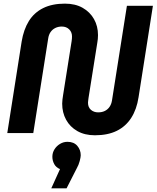

<svg xmlns="http://www.w3.org/2000/svg" viewBox="-20 -732 861 1056"><path d="M502 12Q446 12 405.5 -11Q365 -34 343.5 -73.5Q322 -113 322 -162Q322 -173 323.5 -184.5Q325 -196 327 -209L374 -506Q375 -512 375.5 -519Q376 -526 376 -532Q376 -555 360.5 -570.5Q345 -586 320 -586Q300 -586 284 -578Q268 -570 258 -555.5Q248 -541 245 -520L163 0H20L99 -503Q110 -570 139 -616.5Q168 -663 217.5 -687.5Q267 -712 337 -712Q394 -712 434.5 -689Q475 -666 497 -627Q519 -588 519 -539Q519 -528 518 -517.5Q517 -507 515 -496L467 -194Q466 -185 465 -178.5Q464 -172 464 -167Q464 -142 480 -128Q496 -114 520 -114Q541 -114 557 -122Q573 -130 583 -145Q593 -160 596 -180L678 -700H821L742 -197Q732 -131 702 -84Q672 -37 622.5 -12.5Q573 12 502 12ZM262 304 310 198Q288 189 278 170Q268 151 268 130Q268 108 279.5 89.5Q291 71 310 59.5Q329 48 351 48Q386 48 405 70Q424 92 424 122Q424 132 418.5 153.5Q413 175 401 196L346 304Z"/></svg>

Font: MuseoModerno SemiBold
Style: Italic
Weight: 600
Italic angle: -9°
Designer: Pablo Cosgaya, Héctor Gatti, Marcela Romero, and the Authors of The MuseoModerno Project.
Foundry: Omnibus-Type Team
Version: Version 1.003